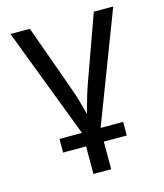

<svg xmlns="http://www.w3.org/2000/svg" viewBox="-112 -630 786 919"><g transform="rotate(-15 281.0 -171.0)"><path d="M238.3 9.8 26.4 -545.9H122.6L238.8 -222.2Q257.3 -171.9 270.3 -121.8Q283.2 -71.8 297.4 -24.9H265.1Q279.3 -71.8 292.2 -121.8Q305.2 -171.9 323.2 -222.2L439.5 -545.9H535.6L323.2 9.8ZM236.8 204.1V-3.9H324.7V204.1ZM123 67.4V0H438.5V67.4Z"/></g></svg>

Font: Inter Variable LoSnoCo
Style: Regular
Weight: 400
Designer: Rasmus Andersson
Foundry: rsms
Version: Version 4.000;git-a52131595; featfreeze: case,dlig,ss01,ss02